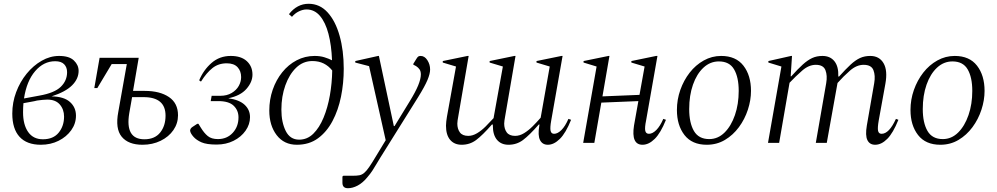

<svg xmlns="http://www.w3.org/2000/svg" viewBox="-20 -756 5275 1016"><path d="M382 -144Q382 -102 357 -67Q332 -32 290 -11Q248 10 196 10Q122 10 83.5 -32Q45 -74 45 -155Q45 -214 65.5 -268.5Q86 -323 121 -366Q156 -409 200.5 -434.5Q245 -460 293 -460Q346 -460 371 -436Q396 -412 396 -381Q396 -339 361.5 -304.5Q327 -270 253 -246Q318 -245 350 -216.5Q382 -188 382 -144ZM272 -432Q211 -432 166 -379.5Q121 -327 107 -235L188 -250Q268 -264 301.5 -296.5Q335 -329 335 -374Q335 -400 319.5 -416Q304 -432 272 -432ZM207 -19Q262 -19 290.5 -54Q319 -89 319 -139Q319 -177 296.5 -203Q274 -229 230 -229Q219 -229 205 -227.5Q191 -226 176 -224Q166 -221 142.5 -217Q119 -213 104 -210Q102 -187 102 -162Q102 -96 129 -57.5Q156 -19 207 -19Z M479 -290 507 -450H714L684 -275H746Q826 -275 874 -242.5Q922 -210 922 -146Q922 -103 897.5 -67.5Q873 -32 830 -11Q787 10 734 10Q659 10 624 -32.5Q589 -75 606 -164L651 -417H571L495 -290ZM664 -157Q641 -19 744 -19Q799 -19 827.5 -54.5Q856 -90 856 -144Q856 -242 740 -242H679Z M1126 9Q1073 9 1046 -3Q1019 -15 1004 -32Q988 -50 986 -64Q986 -76 998 -84L1024 -101H1030L1043 -80Q1060 -52 1079.5 -36Q1099 -20 1133 -20Q1181 -20 1211.5 -53Q1242 -86 1242 -135Q1242 -172 1216.5 -196.5Q1191 -221 1135 -221H1095L1100 -249H1145Q1181 -249 1206 -264Q1231 -279 1243.5 -301.5Q1256 -324 1256 -348Q1256 -380 1237 -400.5Q1218 -421 1180 -421Q1136 -421 1104.5 -396Q1073 -371 1044 -325H1042L1034 -331Q1057 -386 1099.5 -423Q1142 -460 1201 -460Q1256 -460 1286 -432.5Q1316 -405 1316 -361Q1316 -322 1284 -285.5Q1252 -249 1188 -236Q1246 -228 1274.5 -201.5Q1303 -175 1303 -136Q1303 -98 1279.5 -64.5Q1256 -31 1216 -11Q1176 9 1126 9Z M1551 10Q1483 10 1444 -41Q1405 -92 1405 -171Q1405 -229 1423 -281Q1441 -333 1473.5 -373.5Q1506 -414 1550 -437Q1594 -460 1645 -460Q1674 -460 1696.5 -453Q1719 -446 1737 -437Q1734 -517 1718 -577.5Q1702 -638 1673 -672Q1644 -706 1602 -706Q1583 -706 1562 -696Q1541 -686 1525 -667L1509 -681Q1552 -736 1613 -736Q1672 -736 1713.5 -690.5Q1755 -645 1777 -567Q1799 -489 1799 -392Q1799 -316 1784.5 -244.5Q1770 -173 1739.5 -115.5Q1709 -58 1662.5 -24Q1616 10 1551 10ZM1469 -176Q1469 -109 1492 -63Q1515 -17 1563 -17Q1606 -17 1638 -48.5Q1670 -80 1692 -133Q1714 -186 1725.5 -251Q1737 -316 1738 -383Q1719 -407 1693 -420Q1667 -433 1633 -433Q1584 -433 1547.5 -398Q1511 -363 1490 -304.5Q1469 -246 1469 -176Z M1821 240Q1792 240 1792 211V178L1797 174H1847Q1868 174 1881.5 171.5Q1895 169 1907 159Q1919 149 1933.5 128Q1948 107 1970 70L2021 -14L1933 -406L1860 -425V-433L1981 -460H1985L2064 -89H2068L2147 -218Q2179 -270 2193 -304.5Q2207 -339 2207 -362Q2207 -379 2200 -389Q2193 -399 2182 -406L2167 -414V-418L2183 -444Q2189 -454 2193.5 -457Q2198 -460 2206 -460Q2227 -460 2241.5 -437.5Q2256 -415 2256 -388Q2256 -366 2242 -332.5Q2228 -299 2192 -241L1992 79Q1978 102 1969 117Q1960 132 1950.5 147Q1941 162 1923 183Q1899 212 1872.5 226Q1846 240 1821 240Z M2423 10Q2384 10 2362 -16Q2340 -42 2340 -91Q2340 -102 2341.5 -113.5Q2343 -125 2345 -138L2393 -404L2323 -425V-433L2454 -460H2460L2405 -140Q2403 -128 2401.5 -119Q2400 -110 2400 -102Q2400 -74 2413.5 -55.5Q2427 -37 2458 -37Q2481 -37 2504.5 -51Q2528 -65 2550 -87Q2572 -109 2592 -131Q2592 -134 2593 -138L2641 -404L2571 -425V-433L2702 -460H2708L2653 -140Q2651 -128 2649.5 -119Q2648 -110 2648 -102Q2648 -74 2661.5 -55.5Q2675 -37 2706 -37Q2730 -37 2753.5 -51.5Q2777 -66 2799 -88Q2821 -110 2841 -133L2889 -404L2819 -425V-433L2951 -460H2957L2897 -119Q2890 -80 2893.5 -64Q2897 -48 2912 -48Q2931 -48 2951 -68Q2971 -88 2988 -127L3002 -122Q2974 -52 2942.5 -21Q2911 10 2879 10Q2850 10 2837.5 -15Q2825 -40 2834 -92L2835 -97H2831Q2781 -40 2747.5 -15Q2714 10 2671 10Q2632 10 2610 -16Q2588 -42 2588 -91Q2588 -94 2588 -97H2583Q2533 -40 2499.5 -15Q2466 10 2423 10Z M3066 0 3137 -404 3068 -425V-433L3200 -460H3205L3168 -246L3364 -254L3391 -404L3321 -425V-433L3452 -460H3459L3399 -119Q3391 -80 3394.5 -64Q3398 -48 3414 -48Q3433 -48 3453 -68Q3473 -88 3490 -127L3504 -122Q3476 -52 3444.5 -21Q3413 10 3380 10Q3319 10 3335 -92L3358 -221L3162 -213L3125 0Z M3720 10Q3642 10 3602 -41.5Q3562 -93 3562 -174Q3562 -229 3580 -280Q3598 -331 3629.5 -371.5Q3661 -412 3704 -436Q3747 -460 3796 -460Q3874 -460 3914 -408.5Q3954 -357 3954 -275Q3954 -226 3937.5 -175.5Q3921 -125 3890 -83Q3859 -41 3816 -15.5Q3773 10 3720 10ZM3733 -20Q3779 -20 3814 -54.5Q3849 -89 3869 -147Q3889 -205 3889 -275Q3889 -347 3864.5 -389Q3840 -431 3784 -431Q3738 -431 3702.5 -398Q3667 -365 3647 -308Q3627 -251 3627 -179Q3627 -106 3652 -63Q3677 -20 3733 -20Z M4044 0 4115 -404 4046 -425V-433L4166 -460H4171L4164 -352H4167Q4202 -391 4228 -414.5Q4254 -438 4278 -449Q4302 -460 4332 -460Q4373 -460 4395.5 -432Q4418 -404 4416 -351H4420Q4455 -390 4481 -414Q4507 -438 4531 -449Q4555 -460 4585 -460Q4633 -460 4655.5 -421.5Q4678 -383 4665 -312L4630 -119Q4623 -79 4626.5 -63.5Q4630 -48 4645 -48Q4685 -48 4721 -127L4734 -122Q4706 -52 4675 -21Q4644 10 4611 10Q4582 10 4570 -14.5Q4558 -39 4567 -92L4606 -316Q4613 -356 4602 -384.5Q4591 -413 4550 -413Q4513 -413 4478 -382.5Q4443 -352 4412 -317L4411 -312L4355 0H4297L4352 -316Q4359 -356 4348 -384.5Q4337 -413 4297 -413Q4260 -413 4225 -382.5Q4190 -352 4158 -318L4103 0Z M4956 10Q4878 10 4838 -41.5Q4798 -93 4798 -174Q4798 -229 4816 -280Q4834 -331 4865.5 -371.5Q4897 -412 4940 -436Q4983 -460 5032 -460Q5110 -460 5150 -408.5Q5190 -357 5190 -275Q5190 -226 5173.5 -175.5Q5157 -125 5126 -83Q5095 -41 5052 -15.5Q5009 10 4956 10ZM4969 -20Q5015 -20 5050 -54.5Q5085 -89 5105 -147Q5125 -205 5125 -275Q5125 -347 5100.5 -389Q5076 -431 5020 -431Q4974 -431 4938.5 -398Q4903 -365 4883 -308Q4863 -251 4863 -179Q4863 -106 4888 -63Q4913 -20 4969 -20Z"/></svg>

Font: Spectral Light
Style: Italic
Weight: 300
Italic angle: -10°
Designer: Jean-Baptiste Levee
Foundry: Production Type
Version: Version 2.001